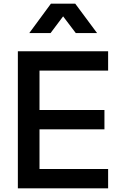

<svg xmlns="http://www.w3.org/2000/svg" viewBox="-20 -1024 641 1044"><path d="M139.2 -844.2 256.8 -1003.9H389.2L507.8 -844.2H392.1L323.2 -935.1L254.9 -844.2ZM77.1 0V-745.1H567.9V-640.1H194.8V-425.8H547.9V-320.8H194.8V-105H567.9V0Z"/></svg>

Font: Plus Jakarta Sans SemiBold
Style: Regular
Weight: 600
Designer: Gumpita Rahayu
Foundry: Tokotype
Version: Version 2.006